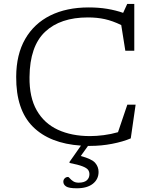

<svg xmlns="http://www.w3.org/2000/svg" viewBox="-20 -756 793 1008"><path d="M383.5 232.5Q341.5 232.5 327 222.8Q312.5 213 312.5 198Q312.5 187.5 319.8 180.2Q327 173 337.5 173Q340.5 173 346.8 180.5Q353 188 364.2 195.5Q375.5 203 392.5 203Q421.5 203 435.5 190.8Q449.5 178.5 449.5 158.5Q449.5 145.5 442.5 135.8Q435.5 126 413.2 117.2Q391 108.5 345 99.5V94L405 8.5Q241 -2.5 152.5 -91Q64 -179.5 65 -353Q65.5 -470 112.2 -551.2Q159 -632.5 244.2 -674.8Q329.5 -717 445.5 -717Q498.5 -717 543.2 -709.5Q588 -702 626.5 -688.5L648 -735.5H685V-489.5H638L616.5 -624.5Q571 -646.5 530.5 -655.5Q490 -664.5 441.5 -664.5Q296.5 -664.5 216.5 -588.8Q136.5 -513 135 -352Q133.5 -245.5 172.8 -176.8Q212 -108 284 -74.8Q356 -41.5 453 -41.5Q486 -41.5 524.8 -46.5Q563.5 -51.5 599.5 -62L648.5 -206.5H692L666.5 -29.5Q625.5 -12 568.8 -1Q512 10 453.5 10Q447.5 10 442 10L404 63Q462 78.5 479.8 99.2Q497.5 120 497.5 146.5Q497.5 185 467.5 208.8Q437.5 232.5 383.5 232.5Z"/></svg>

Font: Newsreader 6pt Light
Style: Regular
Weight: 300
Designer: Hugues Gentile
Foundry: Production Type
Version: Version 1.003; ttfautohint (v1.8.3)